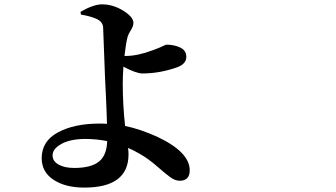

<svg xmlns="http://www.w3.org/2000/svg" viewBox="-20 -808 1540 879"><path d="M319.3 -39.1Q396.5 -39.1 432.6 -67.9Q468.8 -96.7 470.7 -162.1Q419.9 -171.9 371.1 -171.9Q302.7 -171.9 261.7 -149.4Q220.7 -127 220.7 -96.7Q220.7 -70.3 248 -54.7Q275.4 -39.1 319.3 -39.1ZM549.8 -551.8H555.7Q609.4 -551.8 679.7 -578.1Q694.3 -583 709 -589.4Q723.6 -595.7 731.4 -599.6Q739.3 -603.5 742.2 -603.5Q777.3 -603.5 805.2 -590.3Q833 -577.1 833 -547.9Q833 -516.6 793.9 -501Q712.9 -471.7 631.8 -471.7Q603.5 -471.7 544.9 -502.9Q542 -457 542 -425.8Q542 -328.1 552.7 -231.4Q619.1 -217.8 698.2 -182.6Q848.6 -112.3 848.6 -28.3Q848.6 19.5 802.7 19.5Q781.2 19.5 757.8 2Q734.4 -15.6 696.8 -48.3Q659.2 -81.1 620.1 -103.5Q591.8 -120.1 566.4 -130.9Q568.4 -113.3 568.4 -101.6Q568.4 50.8 366.2 50.8Q279.3 50.8 225.1 15.1Q170.9 -20.5 170.9 -84Q170.9 -162.1 245.6 -202.1Q320.3 -242.2 434.6 -242.2Q459 -242.2 469.7 -241.2Q468.8 -286.1 465.3 -359.4Q461.9 -432.6 460.9 -451.2Q453.1 -669.9 452.1 -683.6Q449.2 -708 425.8 -719.7Q397.5 -733.4 350.6 -741.2L348.6 -753.9Q408.2 -788.1 447.3 -788.1Q497.1 -788.1 543.9 -759.3Q590.8 -730.5 590.8 -703.1Q590.8 -688.5 579.1 -669.9Q567.4 -651.4 564.5 -640.6Q556.6 -612.3 549.8 -551.8Z"/></svg>

Font: Bpmf Zihi Serif Bold
Style: Bold
Weight: 700
Foundry: But Ko
Version: Version 1.320